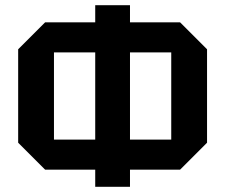

<svg xmlns="http://www.w3.org/2000/svg" viewBox="-20 -720 868 740"><path d="M50 -170V-530L154 -634H674L778 -530V-170L674 -66H154ZM188 -518V-182H640V-518ZM481 0H347V-700H481Z"/></svg>

Font: Tektur SemiBold
Style: Regular
Weight: 600
Designer: Adam Jagosz
Foundry: Adam Jagosz
Version: Version 1.005;gftools[0.9.30]